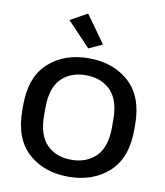

<svg xmlns="http://www.w3.org/2000/svg" viewBox="-105 -1081 1016 1182"><g transform="rotate(10 403.0 -490.5)"><path d="M53.2 -339.4Q53.2 -163.6 150.9 -74.5Q248.5 14.6 402.3 14.6Q556.2 14.6 654.5 -74.5Q752.9 -163.6 752.9 -339.4V-371.6Q752.9 -547.4 654.5 -636.5Q556.2 -725.6 402.3 -725.6Q248.5 -725.6 150.9 -636.5Q53.2 -547.4 53.2 -371.6ZM190.9 -331.5V-379.9Q190.9 -502.4 248.5 -561Q306.2 -619.6 402.3 -619.6Q498.5 -619.6 556.9 -561Q615.2 -502.4 615.2 -379.9V-331.5Q615.2 -208.5 556.9 -149.9Q498.5 -91.3 402.3 -91.3Q306.6 -91.3 248.8 -149.9Q190.9 -208.5 190.9 -331.5ZM387.2 -784.7 472.2 -824.2 349.1 -996.1 242.7 -936.5Z"/></g></svg>

Font: Roboto Flex
Style: wght 600 wdth 140 opsz 13.0 GRAD 0.00 slnt 0.00 XTRA 468 XOPQ 96 YOPQ 79 YTLC 514 YTUC 712 YTAS 750 YTDE -203.00 YTFI 738
Weight: 600
Width: 8
Designer: Berlow after Robertson
Foundry: Google
Version: Version 3.100